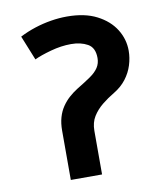

<svg xmlns="http://www.w3.org/2000/svg" viewBox="-80 -774 721 841"><g transform="rotate(-10 280.0 -354.0)"><path d="M167 0V-220Q167 -252 174.5 -278Q182 -304 196 -324.5Q210 -345 227.5 -360.5Q245 -376 264 -388Q302 -411 326.5 -428Q351 -445 363 -463.5Q375 -482 375 -506Q375 -552 344.5 -569Q314 -586 271 -586Q227 -586 180 -573Q133 -560 106 -547L62 -656Q95 -673 130.5 -684.5Q166 -696 202.5 -702Q239 -708 274 -708Q353 -708 406.5 -680.5Q460 -653 487.5 -609Q515 -565 515 -514Q515 -482 505 -450Q495 -418 474 -390.5Q453 -363 420 -343Q391 -326 365 -305Q339 -284 322.5 -257.5Q306 -231 306 -194V0Z"/></g></svg>

Font: Ubuntu Sans Mono
Style: Bold
Weight: 700
Monospace: yes
Designer: Dalton Maag Ltd
Foundry: Dalton Maag Ltd
Version: Version 1.006